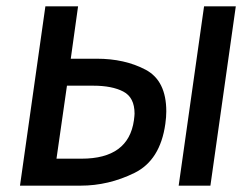

<svg xmlns="http://www.w3.org/2000/svg" viewBox="-20 -585 781 605"><path d="M123 -565H226L203 -400H285Q373 -400 438.5 -365.5Q504 -331 504 -234Q504 -216 501 -195Q485 -80 403.5 -40Q322 0 234 0H43ZM543 0 623 -565H723L643 0ZM237 -85Q385 -85 402 -206Q404 -222 404 -227Q404 -278 368.5 -296.5Q333 -315 274 -315H191L158 -85Z"/></svg>

Font: Neutral Grotesk
Style: Italic
Weight: 400
Italic angle: -8°
Designer: Nawras Khrais
Foundry: Nawras Khrais
Version: Version 1.000